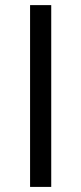

<svg xmlns="http://www.w3.org/2000/svg" viewBox="-20 -734 319 754"><path d="M98.1 0V-713.9H181.2V0Z"/></svg>

Font: f04920746
Style: Regular
Weight: 400
Foundry: Ascender Corporation
Version: Version 1.10